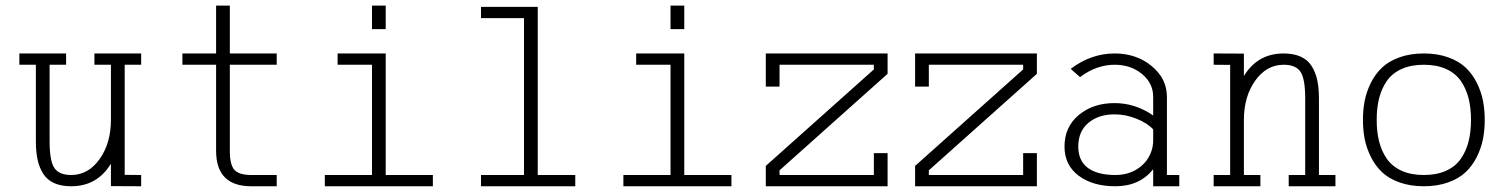

<svg xmlns="http://www.w3.org/2000/svg" viewBox="-20 -666 5343 682"><path d="M481.4 -476.1V-436H422.9V-44.9L481.4 -44.4V-4.4L374 -4.9V-84.5Q325.2 -4.4 232.9 -4.4Q197.3 -4.4 172.4 -15.6Q147.5 -26.9 133.5 -48.8Q119.6 -70.8 113.5 -98.6Q107.4 -126.5 107.4 -164.6V-436H48.8V-476.1H214.8V-436H156.2V-164.6Q156.2 -94.2 173.1 -69.3Q189.9 -44.4 232.9 -44.4Q293.5 -44.4 333.7 -100.8Q374 -157.2 374 -240.2V-436H315.4V-476.1Z M747.6 -646H796.4V-476.1H962.9V-436H796.4V-130.4Q796.4 -80.1 813 -62.3Q829.6 -44.4 872.6 -44.4H962.9V-4.4H872.6Q747.6 -4.4 747.6 -130.4V-436H627.9V-476.1H747.6Z M1350.1 -646V-562.5H1301.3V-646ZM1133.8 -4.4V-44.4H1301.3V-436H1179.2V-476.1H1350.1V-44.4H1517.6V-4.4Z M1688.5 -4.4V-44.4H1841.3V-601.6H1688.5V-641.6H1890.1V-44.4H2023.4V-4.4Z M2410.6 -646V-562.5H2361.8V-646ZM2194.3 -4.4V-44.4H2361.8V-436H2239.7V-476.1H2410.6V-44.4H2578.1V-4.4Z M3084 -122.1H3132.8V-4.4H2700.2V-76.7L3084 -419.4V-436H2749V-358.4H2700.2V-476.1H3132.8V-403.8L2749 -61V-44.4H3084Z M3614.3 -122.1H3663.1V-4.4H3230.5V-76.7L3614.3 -419.4V-436H3279.3V-358.4H3230.5V-476.1H3663.1V-403.8L3279.3 -61V-44.4H3614.3Z M4125 -321.8V-44.4H4168.9V-4.4H4076.2V-64.9Q4027.8 -4.4 3941.9 -4.4Q3861.3 -4.4 3811.3 -42Q3761.2 -79.6 3761.2 -145.5Q3761.2 -215.3 3812 -257.6Q3862.8 -299.8 3939 -299.8Q4012.2 -299.8 4076.2 -255.9V-321.8Q4076.2 -370.6 4036.4 -403.3Q3996.6 -436 3939.5 -436Q3874.5 -436 3816.4 -392.1L3783.2 -421.4Q3855.5 -476.1 3939.5 -476.1Q4016.6 -476.1 4070.8 -431.4Q4125 -386.7 4125 -321.8ZM4076.2 -206.5Q4055.2 -229 4016.8 -244.4Q3978.5 -259.8 3939 -259.8Q3882.3 -259.8 3846.2 -229.7Q3810.1 -199.7 3810.1 -145.5Q3810.1 -95.2 3844 -69.8Q3877.9 -44.4 3941.9 -44.4Q3985.8 -44.4 4018.8 -65.2Q4051.8 -85.9 4066.4 -120.1Q4076.2 -142.6 4076.2 -167Z M4291 -4.4V-44.4H4349.6V-435.5L4291 -436V-476.1L4398.4 -475.6V-396Q4447.3 -476.1 4539.6 -476.1Q4575.2 -476.1 4600.1 -464.8Q4625 -453.6 4638.9 -431.6Q4652.8 -409.7 4658.9 -381.8Q4665 -354 4665 -315.9V-44.4H4723.6V-4.4H4557.6V-44.4H4616.2V-315.9Q4616.2 -386.2 4599.4 -411.1Q4582.5 -436 4539.6 -436Q4479 -436 4438.7 -379.6Q4398.4 -323.2 4398.4 -240.2V-44.4H4457V-4.4Z M5247.6 -308.6Q5253.9 -276.4 5253.9 -240.2Q5253.9 -204.1 5247.6 -171.9Q5241.2 -139.6 5225.6 -108.4Q5210 -77.1 5186 -54.4Q5162.1 -31.7 5124 -18.1Q5085.9 -4.4 5037.6 -4.4Q4989.3 -4.4 4951.2 -18.1Q4913.1 -31.7 4889.2 -54.4Q4865.2 -77.1 4849.6 -108.4Q4834 -139.6 4827.6 -171.9Q4821.3 -204.1 4821.3 -240.2Q4821.3 -276.4 4827.6 -308.6Q4834 -340.8 4849.6 -372.1Q4865.2 -403.3 4889.2 -426Q4913.1 -448.7 4951.2 -462.4Q4989.3 -476.1 5037.6 -476.1Q5085.9 -476.1 5124 -462.4Q5162.1 -448.7 5186 -426Q5210 -403.3 5225.6 -372.1Q5241.2 -340.8 5247.6 -308.6ZM5196.3 -162.8Q5205.1 -197.3 5205.1 -240.2Q5205.1 -283.2 5196.3 -317.6Q5187.5 -352.1 5168.5 -379.2Q5149.4 -406.2 5116.2 -421.1Q5083 -436 5037.6 -436Q4992.2 -436 4959 -421.1Q4925.8 -406.2 4906.7 -379.2Q4887.7 -352.1 4878.9 -317.6Q4870.1 -283.2 4870.1 -240.2Q4870.1 -197.3 4878.9 -162.8Q4887.7 -128.4 4906.7 -101.3Q4925.8 -74.2 4959 -59.3Q4992.2 -44.4 5037.6 -44.4Q5083 -44.4 5116.2 -59.3Q5149.4 -74.2 5168.5 -101.3Q5187.5 -128.4 5196.3 -162.8Z"/></svg>

Font: AzarMehrMonospaced
Style: SerifRegular
Weight: 1
Designer: Amin Abedi
Version: Version 1.00